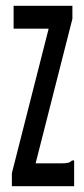

<svg xmlns="http://www.w3.org/2000/svg" viewBox="-20 -643 290 663"><path d="M21 -45 148 -544H27V-623H230V-578L103 -79H192Q208 -79 215.5 -81Q223 -83 229 -89H236V0H21Z"/></svg>

Font: Inconsolata UltraCondensed Bold
Style: Regular
Weight: 700
Width: 1
Monospace: yes
Designer: Raph Levien, Cyreal, Brenton Simpson
Foundry: Raph Levien, Cyreal, Google
Version: Version 3.001; ttfautohint (v1.8.2.53-6de2)